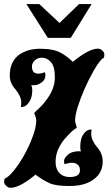

<svg xmlns="http://www.w3.org/2000/svg" viewBox="-20 -877 526 931"><path d="M30.8 33.7Q19.5 33.7 10.3 24.4Q-0.5 14.6 0 4.4Q0.5 -5.9 2.4 -10.7Q27.3 -20.5 63.5 -71.3Q87.9 -105.5 108.9 -146.7Q129.9 -188 142.8 -226.8Q155.8 -265.6 155.8 -292.5Q155.8 -304.7 150.4 -316.9L145.5 -328.6Q149.4 -334 169.4 -352.1Q189.5 -370.1 211.4 -401.4Q246.1 -450.7 246.1 -502.4Q246.1 -554.7 226.8 -575.9Q207.5 -597.2 184.6 -597.2Q161.6 -597.2 148.2 -583.7Q134.8 -570.3 134.8 -554.7Q134.8 -529.3 151.1 -522.5Q167.5 -515.6 196.8 -526.4Q200.2 -523.4 200.2 -513.2Q200.2 -489.7 181.6 -477.1Q163.6 -464.8 150.1 -464.1Q136.7 -463.4 131.3 -464.4Q136.7 -454.1 136.5 -436.8Q136.2 -419.4 131.8 -403.8Q127 -387.7 114.3 -373Q101.6 -358.4 84.5 -358.4H81.1Q83 -366.7 83 -382.8Q83 -397 74.2 -414.3Q65.4 -431.6 55.2 -443.4Q27.3 -474.1 27.3 -510.3Q27.3 -546.4 39.8 -571.8Q52.2 -597.2 73.2 -611.8Q115.2 -640.6 173.3 -640.6Q239.7 -640.6 274.4 -621.1Q303.2 -605.5 333.5 -577.1Q410.6 -641.1 455.1 -641.1Q466.3 -641.1 476.1 -631.8Q486.3 -622.6 486.1 -612.3Q485.8 -602.1 483.4 -596.7Q465.8 -589.8 432.6 -531.2Q410.2 -491.7 389.9 -445.6Q369.6 -399.4 356.9 -358.4Q344.2 -317.4 344.2 -293.9Q344.2 -283.2 348.6 -272Q352.5 -259.3 352.5 -258.3Q352.5 -256.3 347.2 -253.9Q341.8 -252 325.7 -237.3Q309.1 -221.2 292.5 -202.1Q274.9 -181.2 262.2 -153.1Q249.5 -125 249.5 -91.3Q249.5 -57.6 268.1 -38.1Q286.6 -18.6 317.9 -18.6Q367.7 -18.6 367.7 -51.3Q367.7 -70.3 356 -79.1Q344.2 -87.9 329.6 -87.9Q314.9 -87.9 293.9 -81.1Q290.5 -84 290.5 -96.7Q290.5 -109.4 308.8 -126.5Q327.1 -143.6 363.8 -143.6L374 -143.1Q370.6 -144 369.6 -155Q368.7 -166 369.9 -179.9Q371.1 -193.8 374 -203.6Q378.4 -219.7 391.1 -234.4Q403.8 -249 420.9 -249H424.3Q422.4 -240.7 422.4 -225.1Q422.4 -210.4 431.2 -193.1Q439.9 -175.8 450.2 -164.1Q478 -133.3 478 -93.8Q478 -53.7 454.1 -25.4Q410.2 24.9 317.4 24.9Q250.5 24.9 221.7 11.7Q182.6 -5.9 152.3 -30.3Q75.2 33.7 30.8 33.7ZM211.9 -693.4 107.9 -857.4H170.4L268.6 -765.6L363.3 -857.4H424.3L323.2 -693.4Z"/></svg>

Font: Sancreek
Style: Regular
Weight: 400
Designer: Vernon Adams
Foundry: Vernon Adams
Version: Version 1.100; ttfautohint (v1.8.4.7-5d5b)